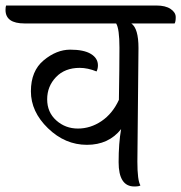

<svg xmlns="http://www.w3.org/2000/svg" viewBox="-64 -671 657 696"><path d="M438 -497 434 -85Q434 -17 445 1Q441 5 423 5Q366 5 366 -83Q366 -152 375 -203Q330 -146 251 -146Q172 -146 110 -206Q48 -266 48 -340Q48 -414 94.5 -452.5Q141 -491 190.5 -491Q240 -491 265.5 -475.5Q291 -460 291 -434Q291 -422 286 -412Q254 -425 225 -425Q171 -425 139 -391.5Q107 -358 107 -311Q107 -264 140 -234.5Q173 -205 218.5 -205Q264 -205 304 -232Q344 -259 367 -309Q369 -429 369 -498Q369 -567 357 -586H25Q-44 -586 -44 -635Q-44 -645 -42 -651H503Q536 -651 554.5 -638.5Q573 -626 573 -609Q573 -592 569 -586H412Q438 -568 438 -497Z"/></svg>

Font: Laila
Style: Regular
Weight: 400
Designer: Hitesh Malaviya
Foundry: Indian Type Foundry
Version: Version 1.302;PS 1.0;hotconv 1.0.78;makeotf.lib2.5.61930; tt